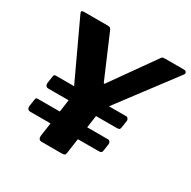

<svg xmlns="http://www.w3.org/2000/svg" viewBox="-164 -903 1062 1065"><g transform="rotate(30 367.5 -371.0)"><path d="M717.9 -742Q728.6 -742 733.2 -734.6Q737.9 -727.2 731.7 -718.6L442.6 -335.1Q435.7 -326.9 432.1 -316.8Q428.5 -306.7 425.3 -281.6L388 -19.8Q386.3 -6.4 380.8 -3.2Q375.3 0 360.9 0H235.7Q223 0 217.9 -7.4Q212.8 -14.8 213.8 -25.5L251.9 -295.7Q253.6 -309.4 252.9 -316.1Q252.2 -322.8 248.1 -332.1L65.9 -722.4Q61.1 -732.4 63.3 -737.2Q65.5 -742 78.9 -742H229.9Q242.6 -742 247.7 -736.3Q252.9 -730.6 256.3 -720.6L368 -459.5Q371.5 -450.5 375.6 -453.9Q379.7 -457.2 385 -466.2L570.6 -728.3Q577.7 -739.3 582.7 -740.6Q587.7 -742 599.7 -742H717.9ZM579.3 -292.5Q577.6 -280.6 572.4 -277.7Q567.2 -274.8 553.7 -274.8L120.1 -274.5Q108.3 -274.5 103.3 -281.5Q98.3 -288.5 99.3 -298.9L105.9 -343.5Q107.6 -352.5 110 -355Q112.4 -357.4 119.4 -357.4L570.3 -357.7Q576.9 -357.7 581.9 -351Q586.9 -344.4 585.9 -337.1ZM556.5 -131.1Q554.8 -119.2 549.6 -116.3Q544.4 -113.4 530.8 -113.4L97.3 -113.1Q85.5 -113.1 80.5 -120.1Q75.5 -127.1 76.5 -137.5L83 -182.2Q84.7 -191.1 87.2 -193.6Q89.6 -196 96.6 -196L547.5 -196.3Q554.1 -196.3 559 -189.7Q564 -183 563 -175.7Z"/></g></svg>

Font: Libre Franklin Thin
Style: Italic
Weight: 100
Italic angle: -8°
Designer: Pablo Impallari, Rodrigo Fuenzalida, Nhung Nguyen
Foundry: Impallari Type
Version: Version 3.000